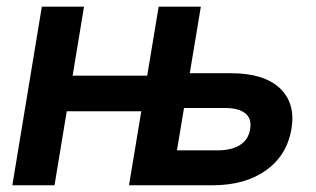

<svg xmlns="http://www.w3.org/2000/svg" viewBox="-20 -549 936 569"><path d="M452.1 0 469.2 -103.5H625.5Q666.5 -103.5 691.4 -119.4Q716.3 -135.3 721.2 -166Q726.6 -197.3 707 -213.1Q687.5 -229 646 -229H481.4L498.5 -332H665.5Q761.7 -332 809.1 -287.8Q856.4 -243.7 843.8 -167Q830.6 -88.9 768.6 -44.4Q706.5 0 610.4 0ZM16.6 0 104 -529.3H229L141.6 0ZM144 -219.2 161.6 -324.7H449.2L432.1 -219.2ZM362.3 0 450.2 -529.3H575.2L487.3 0Z"/></svg>

Font: Inter 24pt SemiBold
Style: Italic
Weight: 600
Italic angle: -9.3988°
Designer: Rasmus Andersson
Foundry: rsms
Version: Version 4.001;git-66647c0bb